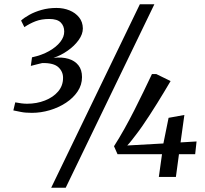

<svg xmlns="http://www.w3.org/2000/svg" viewBox="-20 -835 969 906"><path d="M130.5 -302.5Q99 -302.5 78.5 -306.8Q58 -311 43 -314L52 -352Q67 -349 81.5 -347.2Q96 -345.5 107.5 -345.5Q153.5 -345.5 192.2 -360.8Q231 -376 254.2 -403.2Q277.5 -430.5 277.5 -467Q278 -496.5 255.8 -517.5Q233.5 -538.5 179.5 -537.5Q173.5 -536 162.8 -533.5Q152 -531 141.8 -528.2Q131.5 -525.5 125.5 -524L131 -564.5Q177.5 -574.5 211.5 -593.8Q245.5 -613 264.5 -637.2Q283.5 -661.5 283 -686.5Q283 -712.5 266.5 -729Q250 -745.5 212.5 -745.5Q176 -745.5 148 -734.8Q120 -724 95 -707L79.5 -738Q94 -751.5 118.8 -765.2Q143.5 -779 176 -788.2Q208.5 -797.5 246.5 -797.5Q280 -797.5 308 -786Q336 -774.5 353.2 -753Q370.5 -731.5 371 -701Q371 -673.5 351 -645.8Q331 -618 299.2 -595.8Q267.5 -573.5 232.5 -562Q273 -566.5 303 -557.5Q333 -548.5 350 -527Q367 -505.5 367 -471Q367 -434.5 346.5 -403.8Q326 -373 291.5 -350.2Q257 -327.5 215 -315Q173 -302.5 130.5 -302.5ZM640 -815H708.5L290 51H221.5ZM729.5 0 744.5 -107.5H534.5L518 -145Q543 -184 567 -227Q591 -270 613.5 -314.2Q636 -358.5 657 -402Q678 -445.5 697 -485.5H717.5L785 -452.5Q771.5 -429.5 755.5 -403Q739.5 -376.5 722 -348.2Q704.5 -320 686.8 -292.8Q669 -265.5 652.5 -241.5Q636 -217.5 621.5 -199Q611 -185.5 601.2 -172.8Q591.5 -160 580.5 -148.5L751 -158L775.5 -279L850 -292.5L832 -163L907.5 -167.5L901 -107.5H824.5L810 0Z"/></svg>

Font: Merriweather 36pt
Style: Italic
Weight: 400
Italic angle: -7.8°
Version: Version 2.101